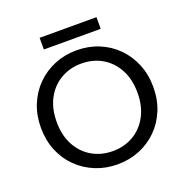

<svg xmlns="http://www.w3.org/2000/svg" viewBox="-148 -986 1094 1130"><g transform="rotate(-20 399.0 -421.5)"><path d="M399 7Q326 7 262 -19Q198 -45 149.5 -92.5Q101 -140 74 -205.5Q47 -271 47 -350Q47 -428 74 -493.5Q101 -559 149.5 -607Q198 -655 262 -681Q326 -707 399 -707Q473 -707 537 -681Q601 -655 649 -607Q697 -559 724 -493.5Q751 -428 751 -350Q751 -271 724 -205.5Q697 -140 649 -92.5Q601 -45 537 -19Q473 7 399 7ZM399 -76Q472 -76 529 -109.5Q586 -143 619 -204.5Q652 -266 652 -350Q652 -434 619 -495.5Q586 -557 529 -590.5Q472 -624 399 -624Q327 -624 269.5 -590.5Q212 -557 179 -495.5Q146 -434 146 -350Q146 -266 179 -204.5Q212 -143 269.5 -109.5Q327 -76 399 -76ZM221 -777V-850H577V-777Z"/></g></svg>

Font: Envelope Sans Variable
Style: Regular
Weight: 500
Designer: Andreas Rasmussen / Norman Anderson
Foundry: mail.de GmbH
Version: Version 1.150